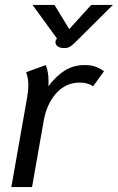

<svg xmlns="http://www.w3.org/2000/svg" viewBox="-20 -759 478 779"><path d="M90 -363Q95 -393 95 -413Q95 -441 86 -466L166 -495Q177 -466 177 -428Q177 -415 176 -409Q209 -452 244 -473.5Q279 -495 323 -495Q347 -495 364.5 -489.5Q382 -484 402 -470L358 -409Q335 -424 304 -424Q247 -424 208 -380.5Q169 -337 157 -267L110 0H26ZM205 -588Q205 -594 208 -598L211 -603L112 -739H201L261 -641L350 -739H438L285 -587Q272 -574 263 -569Q254 -564 240 -564Q223 -564 214 -571Q205 -578 205 -588Z"/></svg>

Font: Niramit
Style: Italic
Weight: 400
Italic angle: -10°
Version: Version 1.000; ttfautohint (v1.6)